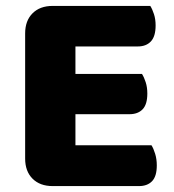

<svg xmlns="http://www.w3.org/2000/svg" viewBox="-20 -626 588 649"><path d="M158 3Q115 3 90 -22Q65 -47 65 -90V-513Q65 -556 90 -581Q115 -606 158 -606H488Q495 -595 500.5 -578Q506 -561 506 -540Q506 -503 490 -486Q474 -469 446 -469H235V-376H460Q467 -365 472.5 -348Q478 -331 478 -310Q478 -273 462 -256.5Q446 -240 418 -240H235V-135H492Q499 -124 504.5 -106Q510 -88 510 -67Q510 -30 494 -13.5Q478 3 450 3H158Z"/></svg>

Font: Baloo Tammudu 2 ExtraBold
Style: Regular
Weight: 800
Designer: Maithili Shingre, Omkar Shende and Ek Type
Foundry: Ek Type
Version: Version 1.640;hotconv 1.0.111;makeotfexe 2.5.65597; ttfautoh